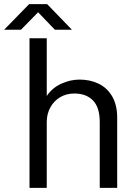

<svg xmlns="http://www.w3.org/2000/svg" viewBox="-50 -904 670 924"><path d="M92 0V-720H175V-442Q201 -481 244.5 -501Q288 -521 333 -521Q384 -521 425 -501Q466 -481 490 -440Q514 -399 514 -336V0H430V-317Q430 -387 397.5 -420.5Q365 -454 308 -454Q270 -454 240 -436.5Q210 -419 192.5 -387.5Q175 -356 175 -317V0ZM-30 -761 90 -884H177L296 -761H214L119 -860H148L51 -761Z"/></svg>

Font: Chivo Mono Light
Style: Regular
Weight: 300
Monospace: yes
Designer: Hector Gatti
Foundry: Omnibus-Type
Version: Version 1.008